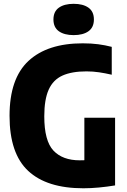

<svg xmlns="http://www.w3.org/2000/svg" viewBox="-20 -977 668 1006"><path d="M417 9.5Q225.5 9.5 127.8 -81.5Q30 -172.5 30 -370Q30 -565.5 129.2 -657.8Q228.5 -750 413.5 -750Q458.5 -750 494.5 -745.2Q530.5 -740.5 565.5 -731.5V-585.5Q531 -593.5 499.2 -598.2Q467.5 -603 433 -603Q356 -603 307.2 -581Q258.5 -559 235.2 -507.5Q212 -456 212 -367.5Q212 -239 260 -188Q308 -137 398 -137Q410 -137 422 -137.5V-360H583V-5.5Q541 1.5 498.2 5.5Q455.5 9.5 417 9.5ZM366 -793Q317 -793 288.5 -813.2Q260 -833.5 260 -875Q260 -916.5 288.5 -936.8Q317 -957 366 -957Q415 -957 443.5 -936.8Q472 -916.5 472 -875Q472 -833.5 443.5 -813.2Q415 -793 366 -793Z"/></svg>

Font: Encode Sans Condensed Condensed ExtraBold
Style: Regular
Weight: 800
Width: 3
Designer: Multiple Designers
Foundry: Impallari Type
Version: Version 3.000; ttfautohint (v1.8.3) -l 8 -r 50 -G 200 -x 14 